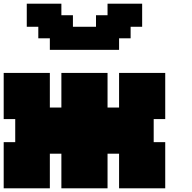

<svg xmlns="http://www.w3.org/2000/svg" viewBox="-20 -1020 1040 1040"><path d="M625 0H875V-250H812.5V-375H875V-625H625V-437.5H562.5V-625H312.5V-437.5H250V-625H0V-375H62.5V-250H0V0H250V-187.5H312.5V0H562.5V-187.5H625ZM250 -750H625V-812.5H687.5V-875H750V-1000H562.5V-937.5H500V-875H375V-937.5H312.5V-1000H125V-875H187.5V-812.5H250Z"/></svg>

Font: Faithful 32x
Style: Bold
Weight: 400
Foundry: Faithful Resource Pack
Version: Version 1.0; January 27, 2023